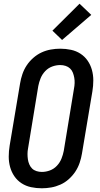

<svg xmlns="http://www.w3.org/2000/svg" viewBox="-20 -1005 540 1033"><path d="M205 8Q175 8 147 2Q119 -4 96 -19Q73 -34 57.5 -56.5Q42 -79 34.5 -106Q27 -133 27 -162.5Q27 -192 32 -222L88 -556Q92 -581 100.5 -606Q109 -631 123.5 -653Q138 -675 159 -693.5Q180 -712 204 -723Q228 -734 253.5 -738.5Q279 -743 304 -743Q334 -743 362 -737Q390 -731 413 -716Q436 -701 451.5 -678.5Q467 -656 474.5 -629Q482 -602 482 -572.5Q482 -543 477 -513L421 -179Q417 -154 408.5 -129Q400 -104 385.5 -82Q371 -60 350.5 -41.5Q330 -23 305.5 -12Q281 -1 255.5 3.5Q230 8 205 8ZM205 -80Q227 -80 248.5 -88Q270 -96 286 -113Q302 -130 310.5 -151Q319 -172 323 -193L378 -528Q381 -543 381.5 -558Q382 -573 379.5 -587Q377 -601 372 -614Q367 -627 357 -636.5Q347 -646 333 -650.5Q319 -655 304 -655Q282 -655 260.5 -647Q239 -639 223 -622Q207 -605 198.5 -584Q190 -563 186 -542L131 -207Q128 -192 128 -177Q128 -162 130 -148Q132 -134 137.5 -121Q143 -108 152.5 -98.5Q162 -89 176 -84.5Q190 -80 205 -80ZM314 -790 262 -840 408 -985 471 -925Z"/></svg>

Font: Iosevka Semibold Oblique
Style: Regular
Weight: 600
Italic angle: -9°
Monospace: yes
Designer: Belleve Invis
Foundry: Belleve Invis
Version: Version 32.5.0; ttfautohint (v1.8.4)